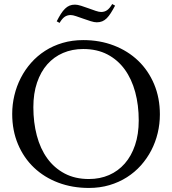

<svg xmlns="http://www.w3.org/2000/svg" viewBox="-20 -909 846 944"><path d="M389.2 -711.9Q470.7 -711.9 539.8 -685.3Q608.9 -658.7 659.2 -610.6Q709.5 -562.5 737.8 -495.1Q766.1 -427.7 766.1 -346.2Q766.1 -299.8 755.4 -254.9Q744.6 -210 723.9 -169.9Q703.1 -129.9 672.9 -95.9Q642.6 -62 603.8 -37.4Q564.9 -12.7 518.1 1.2Q471.2 15.1 417 15.1Q335.4 15.1 266.4 -11Q197.3 -37.1 147 -85Q96.7 -132.8 68.4 -200Q40 -267.1 40 -349.1Q40 -395.5 50.8 -440.4Q61.5 -485.4 82.3 -525.9Q103 -566.4 133.1 -600.3Q163.1 -634.3 201.9 -659.2Q240.7 -684.1 287.8 -698Q335 -711.9 389.2 -711.9ZM417 -28.8Q471.2 -28.8 516.1 -48.3Q561 -67.9 593.5 -105Q626 -142.1 644 -195.6Q662.1 -249 662.1 -316.9Q662.1 -392.1 644.8 -456.3Q627.4 -520.5 593.3 -567.6Q559.1 -614.7 508.1 -641.4Q457 -668 389.2 -668Q335 -668 290 -648.7Q245.1 -629.4 212.6 -592.8Q180.2 -556.2 162.1 -502.9Q144 -449.7 144 -381.8Q144 -307.1 161.1 -242.4Q178.2 -177.7 212.4 -130.4Q246.6 -83 297.9 -55.9Q349.1 -28.8 417 -28.8ZM545.9 -881.3Q534.7 -860.4 524.9 -845Q515.1 -829.6 504.9 -819.3Q494.6 -809.1 482.7 -804.2Q470.7 -799.3 456.1 -799.3Q443.4 -799.3 425.8 -804.9Q408.2 -810.5 389.6 -817.1Q371.1 -823.7 354.5 -829.3Q337.9 -835 327.6 -835Q310.5 -835 297.9 -826.2Q285.2 -817.4 272.9 -796.4L258.8 -804.2Q269.5 -825.2 279.3 -840.6Q289.1 -856 299.6 -866.2Q310.1 -876.5 321.8 -881.3Q333.5 -886.2 348.6 -886.2Q360.8 -886.2 378.7 -880.6Q396.5 -875 415 -868.2Q433.6 -861.3 450.2 -855.7Q466.8 -850.1 477.1 -850.1Q494.1 -850.1 506.8 -859.1Q519.5 -868.2 531.7 -889.2L545.9 -881.3Z"/></svg>

Font: Marcellus
Style: Regular
Weight: 400
Designer: Astigmatic (AOETI)
Foundry: Astigmatic (AOETI)
Version: Version 1.000